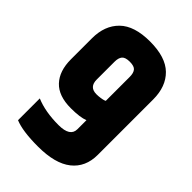

<svg xmlns="http://www.w3.org/2000/svg" viewBox="-211 -792 885 885"><g transform="rotate(45 232.0 -349.0)"><path d="M30 -524Q30 -607 79 -655Q128 -703 230 -703Q332 -703 380.5 -655.5Q429 -608 429 -524V-163Q429 -83 373.5 -39Q318 5 207 5Q106 5 56 -16V-158Q117 -132 204 -132Q279 -132 279 -180V-239Q249 -227 189 -227Q109 -227 69.5 -269Q30 -311 30 -387ZM279 -521Q279 -546 269 -558.5Q259 -571 230 -571Q201 -571 190.5 -558.5Q180 -546 180 -521V-405Q180 -356 227 -356Q240 -356 253 -358Q266 -360 272 -362L279 -365Z"/></g></svg>

Font: Khand Black
Style: Regular
Weight: 900
Designer: Sanchit Sawaria and Jyotish Sonowal (Devanagari), Satya Rajpurohit (Latin)
Foundry: Indian Type Foundry
Version: Version 2.000;PS 1.0;hotconv 1.0.79;makeotf.lib2.5.61930